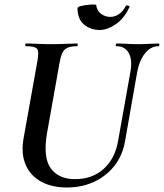

<svg xmlns="http://www.w3.org/2000/svg" viewBox="-20 -818 727 852"><path d="M559 -501Q568 -554 551 -583.5Q534 -613 496 -613Q493 -613 494 -619Q495 -625 496 -625Q519 -625 542.5 -623.5Q566 -622 594 -622Q619 -622 642.5 -623.5Q666 -625 684 -625Q688 -625 687 -619Q686 -613 684 -613Q648 -613 622.5 -580Q597 -547 588 -494L535 -192Q524 -128 487.5 -82Q451 -36 397 -11Q343 14 277 14Q210 14 162.5 -12Q115 -38 94 -86.5Q73 -135 84 -201L146 -547Q154 -591 144 -602Q134 -613 95 -613Q91 -613 92 -619Q93 -625 94 -625Q118 -625 147 -623.5Q176 -622 207 -622Q242 -622 271.5 -623.5Q301 -625 323 -625Q325 -625 325 -619Q325 -613 323 -613Q295 -613 279.5 -606Q264 -599 256.5 -583Q249 -567 244 -538L189 -229Q170 -120 205 -71.5Q240 -23 313 -23Q390 -23 441 -69.5Q492 -116 505 -198ZM422 -685Q382 -685 353 -709Q324 -733 324 -782Q324 -787 336.5 -790.5Q349 -794 365.5 -796Q382 -798 394.5 -798Q407 -798 407 -795Q410 -770 428.5 -756.5Q447 -743 470 -743Q488 -743 506.5 -754.5Q525 -766 538 -791Q542 -796 549 -793Q556 -790 555 -788Q532 -737 494.5 -711Q457 -685 422 -685Z"/></svg>

Font: Cormorant Light
Style: Bold Italic
Weight: 700
Italic angle: -10°
Version: Version 4.000